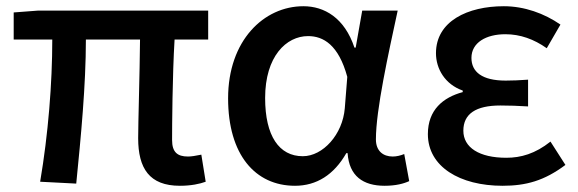

<svg xmlns="http://www.w3.org/2000/svg" viewBox="-20 -584 1859 617"><path d="M558 13C594 13 622 7 641 0L627 -87C608 -83 594 -81 584 -81C550 -81 533 -95 533 -134C533 -178 534 -341 541 -457H649V-550H103L24 -544V-457H148C148 -317 135 -153 109 0L225 6C240 -144 256 -310 256 -457H430C429 -346 424 -190 424 -140C424 -43 460 13 558 13Z M928 13C997 13 1053 -22 1093 -92H1097C1102 -18 1147 13 1216 13C1252 13 1278 6 1295 -2L1279 -89C1267 -84 1254 -81 1242 -81C1211 -81 1188 -99 1188 -136C1188 -231 1228 -411 1258 -550H1144L1123 -431H1119C1087 -527 1022 -564 955 -564C828 -564 713 -454 713 -268C713 -87 800 13 928 13ZM953 -82C877 -82 832 -147 832 -269C832 -403 900 -468 970 -468C1019 -468 1068 -440 1096 -337L1088 -236C1081 -152 1018 -82 953 -82Z M1595 13C1670 13 1729 -3 1797 -54L1749 -129C1700 -90 1654 -77 1607 -77C1520 -77 1469 -110 1469 -164C1469 -218 1509 -245 1588 -245C1616 -245 1645 -244 1677 -242V-328C1650 -326 1627 -325 1605 -325C1529 -325 1495 -353 1495 -398C1495 -447 1542 -474 1604 -474C1652 -474 1696 -458 1737 -429L1781 -505C1729 -541 1665 -564 1599 -564C1483 -564 1381 -516 1381 -413C1381 -363 1410 -313 1467 -293V-288C1404 -271 1355 -231 1355 -153C1355 -48 1458 13 1595 13Z"/></svg>

Font: Source Han Sans JP Medium
Style: Regular
Weight: 500
Designer: Ryoko NISHIZUKA 西塚涼子 (kana, bopomofo & ideographs); Paul D. Hunt (Latin, Greek & Cyrillic); Sandoll Communications 산돌커뮤니
Foundry: Adobe
Version: Version 2.002;hotconv 1.0.116;makeotfexe 2.5.65601